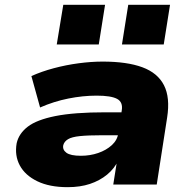

<svg xmlns="http://www.w3.org/2000/svg" viewBox="-20 -764 792 795"><path d="M260 11Q185 11 134.5 -13.5Q84 -38 62 -79Q40 -120 49 -171Q58 -211 95 -239.5Q132 -268 209.5 -283.5Q287 -299 417 -299H508L494 -204H403Q345 -204 311 -200.5Q277 -197 261.5 -187.5Q246 -178 242 -163Q238 -144 255 -131.5Q272 -119 315 -119Q353 -119 386.5 -130.5Q420 -142 443 -163Q466 -184 470 -213L484 -306Q490 -341 465 -354.5Q440 -368 380 -368Q323 -368 263 -356Q203 -344 146 -319L110 -449Q152 -468 202.5 -481.5Q253 -495 305.5 -502Q358 -509 405 -509Q506 -509 569.5 -485.5Q633 -462 659 -411Q685 -360 672 -277L629 0H449L465 -101L471 -102Q454 -66 423.5 -41Q393 -16 352.5 -2.5Q312 11 260 11ZM485 -580 511 -744H684L658 -580ZM215 -580 242 -744H415L389 -580Z"/></svg>

Font: Nunito Sans 10pt Expanded Black
Style: Italic
Weight: 900
Width: 7
Italic angle: -9°
Designer: Vernon Adams
Foundry: Vernon Adams
Version: Version 3.101;gftools[0.9.27]